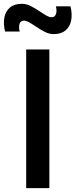

<svg xmlns="http://www.w3.org/2000/svg" viewBox="-56 -977 392 997"><path d="M223.4 -800Q200.3 -800 178.8 -810.5Q157.2 -821 127.2 -841.1Q105.7 -855.8 92.4 -862.8Q79.1 -869.7 67.4 -869.7Q56.8 -869.7 50.6 -862.1Q44.3 -854.5 43.1 -841.6Q41.9 -828.7 46.2 -813.3H-29.8Q-39.5 -853.8 -33.2 -886.5Q-26.8 -919.2 -4 -938.2Q18.8 -957.2 56.8 -957.2Q79.9 -957.2 101.5 -946.7Q123.1 -936.2 153.2 -916.1Q174.8 -901.3 188 -894.4Q201.2 -887.5 212.9 -887.5Q228.4 -887.5 234.5 -903.7Q240.5 -919.9 234.1 -944.2H310.1Q319.8 -903.8 313.5 -871Q307.2 -838.1 284.3 -819Q261.5 -800 223.4 -800ZM80 0V-720H200.3V0Z"/></svg>

Font: Manrope
Style: Regular
Weight: 400
Designer: Mikhail Sharanda
Foundry: Mikhail Sharanda
Version: Version 4.503